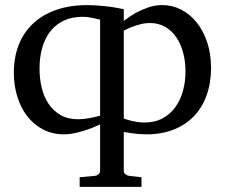

<svg xmlns="http://www.w3.org/2000/svg" viewBox="-20 -514 881 752"><path d="M372.1 -437Q358.4 -439.9 341.1 -444.1Q323.7 -448.2 303.2 -448.2Q262.2 -448.2 230.7 -433.6Q199.2 -418.9 178 -392.3Q156.7 -365.7 145.8 -328.4Q134.8 -291 134.8 -245.1Q134.8 -206.5 143.3 -170.7Q151.9 -134.8 170.2 -107.4Q188.5 -80.1 217 -63.5Q245.6 -46.9 286.1 -46.9Q295.4 -46.9 306.9 -48.1Q318.4 -49.3 330.1 -51.3Q341.8 -53.2 352.8 -55.9Q363.8 -58.6 372.1 -61ZM464.8 -49.8Q476.6 -45.4 489.7 -42Q501 -39.1 515.6 -36.6Q530.3 -34.2 545.9 -34.2Q586.9 -34.2 617.2 -50.8Q647.5 -67.4 667.2 -95Q687 -122.6 696.8 -158.7Q706.5 -194.8 706.5 -233.9Q706.5 -272.5 697.5 -306.9Q688.5 -341.3 670.9 -367.4Q653.3 -393.6 627.2 -408.7Q601.1 -423.8 566.9 -423.8Q547.9 -423.8 529.5 -418.9Q511.2 -414.1 497.1 -408.7Q480.5 -402.3 464.8 -394ZM464.8 153.8Q464.8 163.1 470.9 168.2Q477.1 173.3 485.8 174.8L534.2 180.2V217.8H292V180.2L351.1 174.8Q359.9 173.8 366 168.5Q372.1 163.1 372.1 153.8V-26.9Q357.9 -20 340.8 -13.2Q323.7 -6.3 304.9 -0.7Q286.1 4.9 267.3 8.5Q248.5 12.2 231.9 12.2Q185.5 12.2 148.9 -6.8Q112.3 -25.9 86.9 -58.6Q61.5 -91.3 47.9 -135.3Q34.2 -179.2 34.2 -229Q34.2 -290 53.7 -339.1Q73.2 -388.2 110.4 -422.6Q147.5 -457 201.2 -475.6Q254.9 -494.1 323.2 -494.1Q336.9 -494.1 355 -492.9Q373 -491.7 392.1 -489.7Q411.1 -487.8 430.2 -484.6Q449.2 -481.4 464.8 -478V-432.1Q486.3 -449.2 510.7 -462.9Q531.7 -474.6 559.1 -484.4Q586.4 -494.1 615.7 -494.1Q654.3 -494.1 689 -476.6Q723.6 -459 749.8 -426.8Q775.9 -394.5 791.3 -349.1Q806.6 -303.7 806.6 -248Q806.6 -189 789.3 -140.9Q772 -92.8 739.5 -58.8Q707 -24.9 659.9 -6.3Q612.8 12.2 553.7 12.2Q540 12.2 524.4 11Q508.8 9.8 495.6 7.8Q480 5.9 464.8 2.9Z"/></svg>

Font: Charis SIL Phon
Style: Regular
Weight: 400
Foundry: SIL International
Version: Version 5.000